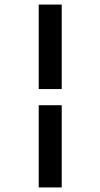

<svg xmlns="http://www.w3.org/2000/svg" viewBox="-20 -672 440 843"><path d="M150 -281V-652H251V-281ZM150 151V-210H251V151Z"/></svg>

Font: Inconsolata Condensed ExtraBold
Style: Regular
Weight: 800
Width: 3
Monospace: yes
Designer: Raph Levien, Cyreal, Brenton Simpson
Foundry: Raph Levien, Cyreal, Google
Version: Version 3.001; ttfautohint (v1.8.2.53-6de2)